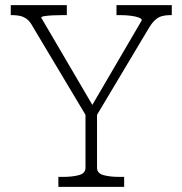

<svg xmlns="http://www.w3.org/2000/svg" viewBox="-20 -730 712 750"><path d="M314 -293 322 -268 108 -626Q98 -645 86 -654.5Q74 -664 60 -667.5Q46 -671 27 -671H22V-710H241V-671H228Q204 -671 185 -670Q166 -669 153.5 -667Q141 -665 141 -661L355 -296L323 -290L534 -651Q534 -657 522 -661.5Q510 -666 490.5 -668.5Q471 -671 448 -671H435V-710H651V-671H645Q627 -671 612.5 -667Q598 -663 585.5 -651.5Q573 -640 560 -618L351 -268L359 -293V-75Q359 -53 384 -46Q409 -39 447 -39H465V0H208V-39H226Q263 -39 288.5 -46Q314 -53 314 -75Z"/></svg>

Font: Roboto Serif Thin
Style: Regular
Weight: 250
Designer: Greg Gazdowicz
Foundry: Commercial Type
Version: Version 1.004